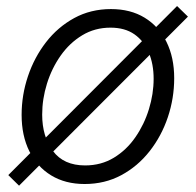

<svg xmlns="http://www.w3.org/2000/svg" viewBox="-20 -583 633 620"><path d="M253.4 11.2Q190.9 11.2 145.3 -16.6Q99.6 -44.4 74.7 -94.7Q49.8 -145 49.8 -211.9Q49.8 -275.9 70.3 -336.9Q90.8 -397.9 128.7 -446.8Q166.5 -495.6 219.7 -524.7Q272.9 -553.7 338.4 -553.7Q401.4 -553.7 447 -525.9Q492.7 -498 517.6 -447.8Q542.5 -397.5 542.5 -330.6Q542.5 -265.6 522 -204.6Q501.5 -143.6 463.1 -94.7Q424.8 -45.9 371.6 -17.3Q318.4 11.2 253.4 11.2ZM254.9 -48.8Q306.6 -48.8 347.7 -73.7Q388.7 -98.6 417.2 -139.9Q445.8 -181.2 460.9 -230.5Q476.1 -279.8 476.1 -328.6Q476.1 -376 460.4 -413.3Q444.8 -450.7 414.1 -472.2Q383.3 -493.7 336.9 -493.7Q286.1 -493.7 245.4 -469Q204.6 -444.3 175.8 -403.3Q147 -362.3 131.6 -312.7Q116.2 -263.2 116.2 -212.9Q116.2 -142.1 150.9 -95.5Q185.5 -48.8 254.9 -48.8ZM41.5 16.6 6.8 -17.6 551.8 -563.5 586.9 -529.3Z"/></svg>

Font: Inter Light
Style: Italic
Weight: 300
Italic angle: -9.3988°
Designer: Rasmus Andersson
Foundry: rsms
Version: Version 4.001;git-66647c0bb